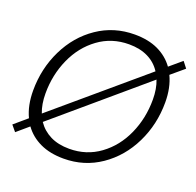

<svg xmlns="http://www.w3.org/2000/svg" viewBox="-135 -915 1087 1066"><g transform="rotate(20 408.5 -381.5)"><path d="M817 -692 741 -628Q772 -563 772 -476Q772 -346 717.5 -234.5Q663 -123 566 -56.5Q469 10 347 10Q267 10 208.5 -17.5Q150 -45 114 -95L45 -36L16 -71L91 -135Q60 -200 60 -288Q60 -418 114.5 -529.5Q169 -641 266 -707Q363 -773 485 -773Q566 -773 624 -745.5Q682 -718 718 -668L789 -728ZM149 -184 662 -620Q634 -664 586.5 -687.5Q539 -711 474 -711Q372 -711 293.5 -653.5Q215 -596 172.5 -501Q130 -406 130 -297Q130 -232 149 -184ZM683 -579 170 -142Q199 -99 246 -75.5Q293 -52 358 -52Q460 -52 538.5 -109.5Q617 -167 659.5 -262Q702 -357 702 -467Q702 -531 683 -579Z"/></g></svg>

Font: Open Sauce One Light Italic
Style: Regular
Weight: 300
Italic angle: -10°
Designer: Alfredo Marco Pradil
Foundry: Creative Sauce Fz LLC
Version: Version 1.477